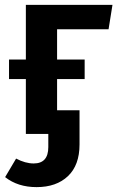

<svg xmlns="http://www.w3.org/2000/svg" viewBox="-20 -549 481 787"><path d="M425 -429H214V-305H327V-225H214V-97H306V43Q306 128 258.5 173Q211 218 130 218Q53 218 1 177L46 101Q84 121 118 121Q178 121 178 54V0H86V-225H17V-305H86V-529H441Z"/></svg>

Font: FiraGO Medium
Style: Regular
Weight: 500
Designer: bBox Type
Foundry: bBox Type GmbH
Version: Version 1.001;PS 001.001;hotconv 1.0.88;makeotf.lib2.5.64775